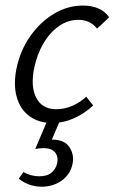

<svg xmlns="http://www.w3.org/2000/svg" viewBox="-20 -443 421 705"><path d="M172.1 8.5Q121.7 8.5 87.7 -16.8Q53.6 -42.1 41.2 -87.4Q28.7 -132.7 40.7 -192.4Q54.2 -256.9 90.3 -309Q126.5 -361 177 -391.8Q227.6 -422.6 284.7 -422.6Q316 -422.6 340.5 -412.3Q365 -401.9 381 -379.7L336.5 -337.8Q323.9 -353.9 306.8 -362Q289.7 -370.1 267.4 -370.1Q228.9 -370.1 195.8 -346.7Q162.7 -323.4 139.6 -283.9Q116.5 -244.5 106.3 -196.7Q91.1 -125.7 113.2 -83.8Q135.3 -41.9 186.1 -41.9Q217.3 -41.9 246.2 -54.7Q275.1 -67.5 296.6 -87.9L322.1 -55.8Q292 -27.3 253 -9.4Q213.9 8.5 172.1 8.5ZM153.6 0H200.1L164.3 83.9L131.2 75.8Q139.2 72.3 150 71Q160.8 69.7 171.6 69.7Q217.8 69.7 235.6 98.2Q253.4 126.7 246.1 159.5Q238.3 197.7 206.4 220.2Q174.4 242.6 133.3 242.6Q109.2 242.6 86.9 234.6Q64.7 226.5 48.9 212.9L66 188.9Q78.4 195.9 93.3 200.1Q108.2 204.3 123.6 204.3Q153.9 204.3 169.3 190.7Q184.7 177.2 189.1 159.5Q192.8 146.5 190.2 133.1Q187.5 119.7 175.6 110.3Q163.7 100.9 139.1 100.9Q132.2 100.9 125.7 101.6Q119.2 102.4 109.4 104.1Z"/></svg>

Font: Ysabeau
Style: Bold Italic
Weight: 700
Italic angle: -12°
Designer: Christian Thalmann (Catharsis Fonts)
Version: Version 2.002